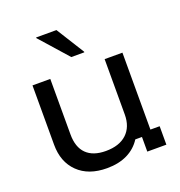

<svg xmlns="http://www.w3.org/2000/svg" viewBox="-131 -827 887 946"><g transform="rotate(-20 312.5 -353.5)"><path d="M270.8 9.2Q174.2 9.2 119.2 -44.6Q64.2 -98.3 64.2 -189.2V-500H157.5V-209.2Q157.5 -141.7 192.5 -107.1Q227.5 -72.5 294.2 -72.5Q365 -72.5 403.8 -108.8Q442.5 -145 442.5 -210V-500H535.8V-96.7H584.2V0H484.2V-76.7H449.2Q422.5 -35 377.5 -12.9Q332.5 9.2 270.8 9.2ZM291.7 -565.8 161.7 -712.5V-715.8H268.3L360 -569.2V-565.8Z"/></g></svg>

Font: Funnel Display
Style: Regular
Weight: 400
Designer: NORD ID, Kristian Moeller
Foundry: Dicotype
Version: Version 1.000